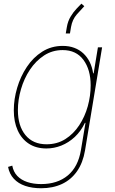

<svg xmlns="http://www.w3.org/2000/svg" viewBox="-20 -797 617 1032"><path d="M200.7 214.8Q152.8 214.8 115.5 202.1Q78.1 189.5 54.2 163.6Q30.3 137.7 23.4 100.1L45.9 93.3Q52.2 127 73 148.7Q93.8 170.4 126.5 181.4Q159.2 192.4 201.2 192.4Q288.6 192.4 344.2 146.2Q399.9 100.1 415 9.8L439.5 -136.7H436.5Q415 -91.8 382.1 -61Q349.1 -30.3 309.8 -14.6Q270.5 1 229.5 1Q174.3 1 135.3 -24.4Q96.2 -49.8 75.2 -95.9Q54.2 -142.1 54.2 -204.1Q54.2 -264.2 72.3 -325.2Q90.3 -386.2 124.3 -437.3Q158.2 -488.3 207 -519.3Q255.9 -550.3 317.4 -550.3Q351.1 -550.3 378.9 -540Q406.7 -529.8 427.7 -510.3Q448.7 -490.7 462.2 -463.6Q475.6 -436.5 480.5 -402.8H483.4L506.3 -542.5H528.8L437 11.7Q425.8 78.1 394 123.5Q362.3 168.9 313.2 191.9Q264.2 214.8 200.7 214.8ZM230 -21.5Q287.1 -21.5 331.1 -49.3Q375 -77.1 405.5 -123.3Q436 -169.4 451.7 -225.6Q467.3 -281.7 467.3 -338.4Q467.3 -422.4 428.5 -475.1Q389.6 -527.8 316.9 -527.8Q261.2 -527.8 216.8 -498.8Q172.4 -469.7 140.9 -422.4Q109.4 -375 92.8 -317.6Q76.2 -260.3 76.2 -204.6Q76.2 -120.6 116.7 -71Q157.2 -21.5 230 -21.5ZM333.5 -617.2 339.4 -651.9Q344.7 -683.1 359.4 -707.5Q374 -731.9 390.6 -749.3Q407.2 -766.6 417.5 -777.3L433.1 -763.7Q417 -747.1 392.8 -719.5Q368.7 -691.9 361.8 -651.9L356 -617.2Z"/></svg>

Font: Inter 16pt Thin
Style: Italic
Weight: 250
Italic angle: -9.3988°
Version: Version 4.001;git-66647c0bb